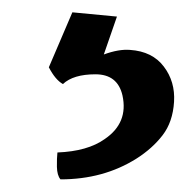

<svg xmlns="http://www.w3.org/2000/svg" viewBox="-20 -28 314 307"><path d="M80.6 106.4Q68.4 99.6 58.1 79.6L95.7 -8.3L167 -1.5L146 59.1Q169.9 50.3 188 51.8Q223.6 54.2 241.9 78.4Q260.3 102.5 258.3 134.8Q256.3 167 240 188.2Q223.6 209.5 198.2 225.6Q145.5 258.8 76.7 258.8Q71.3 252.4 71 238.8Q70.8 225.1 71.8 215.8Q120.1 213.9 147.5 194.3Q185.5 168.5 175.8 124.5Q168 90.8 132.6 90.8Q97.2 90.8 80.6 106.4Z"/></svg>

Font: Trykker
Style: Regular
Weight: 400
Designer: Magnus Gaarde
Foundry: Magnus Gaarde
Version: Version 1.001